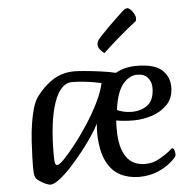

<svg xmlns="http://www.w3.org/2000/svg" viewBox="-56 -861 922 930"><g transform="rotate(-5 405.0 -396.5)"><path d="M152 13Q145 13 128.5 6Q112 -1 97 -12Q82 -23 79 -34Q75 -46 75 -77Q75 -96 76 -130Q77 -164 79.5 -204.5Q82 -245 88 -286Q94 -327 104 -361.5Q114 -396 129 -417Q166 -467 211.5 -495.5Q257 -524 315 -524Q330 -524 364.5 -521Q399 -518 440 -512.5Q481 -507 515 -499Q558 -524 617 -524Q702 -524 739 -491.5Q776 -459 776 -407Q776 -355 745.5 -323Q715 -291 670 -276.5Q625 -262 581 -262Q557 -262 534.5 -264Q512 -266 496 -269Q495 -263 495 -248Q495 -233 495 -221Q495 -139 525.5 -93Q556 -47 618 -47Q656 -47 688 -65.5Q720 -84 736 -97Q745 -105 748.5 -108Q752 -111 755 -111Q761 -111 764.5 -101.5Q768 -92 768 -80Q768 -76 766 -71.5Q764 -67 758 -61Q726 -27 681 -7Q636 13 584 13Q533 13 492 -8Q451 -29 426.5 -77.5Q402 -126 399 -208Q399 -219 399.5 -236.5Q400 -254 401 -262Q391 -240 368 -205.5Q345 -171 315.5 -133.5Q286 -96 255 -62.5Q224 -29 196.5 -8Q169 13 152 13ZM579 -304Q628 -306 656.5 -331.5Q685 -357 685 -412Q685 -440 668 -460.5Q651 -481 616 -481Q578 -481 547 -444Q516 -407 504 -320Q508 -316 530 -310Q552 -304 579 -304ZM194 -79Q203 -79 227.5 -104Q252 -129 284.5 -170.5Q317 -212 349.5 -262Q382 -312 407 -362.5Q432 -413 441 -456Q393 -466 358 -469.5Q323 -473 299 -473Q243 -473 211.5 -383Q180 -293 180 -129Q180 -96 183 -87.5Q186 -79 194 -79ZM468 -599Q457 -606 447.5 -618.5Q438 -631 438 -642Q438 -654 445 -665Q450 -672 466.5 -689.5Q483 -707 504 -728Q525 -749 543.5 -766Q562 -783 569 -790Q579 -800 585 -803Q591 -806 596 -806Q604 -806 613 -797Q622 -788 628.5 -775.5Q635 -763 635 -754Q635 -749 633.5 -744Q632 -739 626 -735Q608 -722 583 -701Q558 -680 533 -658.5Q508 -637 490.5 -620.5Q473 -604 468 -599Z"/></g></svg>

Font: BriemHand
Style: Regular
Weight: 400
Designer: Gunnlaugur SE Briem, Eben Sorkin
Foundry: Sorkin Type
Version: Version 1.001; ttfautohint (v1.8.4.7-5d5b)